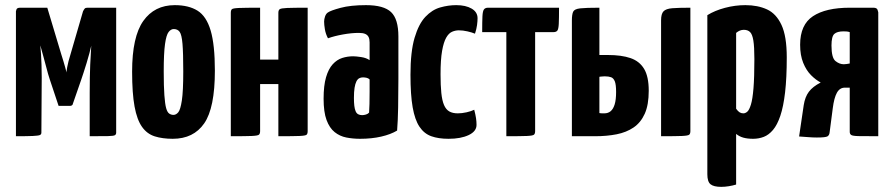

<svg xmlns="http://www.w3.org/2000/svg" viewBox="-20 -530 3479 747"><path d="M42 0V-486Q42 -486 44 -493Q46 -500 59 -500H164L218 -320Q223 -304 227 -291Q231 -278 233.5 -268.5Q236 -259 237.5 -253.5Q239 -248 239 -248Q238 -249 241.5 -269Q245 -289 255 -321L303 -486Q307 -494 310 -497Q313 -500 321 -500H432V-14Q432 -7 427 -4Q422 -1 400.5 -0.5Q379 0 329 0V-170Q329 -232 331 -278.5Q333 -325 335 -352Q333 -342 328 -323.5Q323 -305 317 -285Q311 -265 305 -247Q299 -229 296 -220L262 -122Q258 -118 253 -118H208L174 -220Q171 -228 167 -242.5Q163 -257 158 -276Q153 -295 147.5 -315Q142 -335 137 -353Q137 -353 137 -352Q137 -351 137 -351Q140 -324 141.5 -278Q143 -232 142 -172L141 -14Q141 -7 135 -4.5Q129 -2 108 -1Q87 0 42 0Z M652 10Q612 10 582 0.5Q552 -9 532.5 -36.5Q513 -64 503.5 -115.5Q494 -167 494 -251Q494 -387 537.5 -448.5Q581 -510 660 -510Q714 -510 748.5 -488.5Q783 -467 799.5 -411.5Q816 -356 816 -255Q816 -110 774.5 -50Q733 10 652 10ZM655 -83Q665 -83 673.5 -93Q682 -103 687.5 -139Q693 -175 693 -252Q693 -324 690 -359.5Q687 -395 679 -406Q671 -417 656 -417Q645 -417 636 -405.5Q627 -394 622 -358.5Q617 -323 617 -252Q617 -194 619.5 -159.5Q622 -125 626.5 -109Q631 -93 638.5 -88Q646 -83 655 -83Z M878 0V-480Q878 -490 882 -494Q886 -498 910 -499Q934 -500 992 -500V-298H1063V-480Q1063 -490 1068 -494Q1073 -498 1097 -499Q1121 -500 1177 -500V-20Q1177 -10 1173 -6Q1169 -2 1145.5 -1Q1122 0 1063 0V-203H992V-20Q992 -10 987.5 -6Q983 -2 959.5 -1Q936 0 878 0Z M1381 10Q1353 10 1327.5 5Q1302 0 1282 -16Q1262 -32 1250.5 -63Q1239 -94 1239 -146Q1239 -197 1248.5 -229.5Q1258 -262 1274.5 -280Q1291 -298 1311.5 -304.5Q1332 -311 1354 -311Q1365 -311 1385 -308Q1405 -305 1418 -296Q1418 -296 1418 -307.5Q1418 -319 1418 -335Q1418 -351 1418 -365Q1418 -378 1414 -386Q1410 -394 1401 -398Q1392 -402 1376 -402Q1348 -402 1314.5 -396Q1281 -390 1256 -381Q1247 -398 1244 -416Q1241 -434 1241 -446Q1241 -455 1244.5 -465.5Q1248 -476 1255 -481Q1266 -489 1305 -499.5Q1344 -510 1404 -510Q1473 -510 1501.5 -483Q1530 -456 1530 -388V-341Q1530 -284 1530 -224Q1530 -164 1529 -111.5Q1528 -59 1525 -22Q1500 -7 1463 1.5Q1426 10 1381 10ZM1389 -82Q1396 -82 1404 -84.5Q1412 -87 1416 -92Q1417 -103 1417.5 -125.5Q1418 -148 1418 -174Q1418 -200 1418 -221Q1413 -226 1405.5 -227.5Q1398 -229 1392 -229Q1384 -229 1377.5 -225.5Q1371 -222 1366.5 -213Q1362 -204 1359.5 -188.5Q1357 -173 1357 -149Q1357 -131 1358.5 -118.5Q1360 -106 1363.5 -97.5Q1367 -89 1373.5 -85.5Q1380 -82 1389 -82Z M1725 10Q1686 10 1658 0Q1630 -10 1612 -37Q1594 -64 1585.5 -112.5Q1577 -161 1577 -239Q1577 -329 1593 -383Q1609 -437 1635 -464.5Q1661 -492 1692.5 -501Q1724 -510 1755 -510Q1792 -510 1815 -496.5Q1838 -483 1838 -459Q1838 -448 1836 -432.5Q1834 -417 1828 -399Q1816 -404 1798.5 -408Q1781 -412 1765 -412Q1752 -412 1739 -406.5Q1726 -401 1716 -383.5Q1706 -366 1700 -332Q1694 -298 1694 -241Q1694 -198 1697 -168.5Q1700 -139 1707.5 -121.5Q1715 -104 1728 -96.5Q1741 -89 1761 -89Q1777 -89 1795 -93Q1813 -97 1825 -103Q1830 -84 1832 -70.5Q1834 -57 1834 -44Q1834 -19 1803.5 -4.5Q1773 10 1725 10Z M1950 0V-405H1856Q1856 -446 1857 -466.5Q1858 -487 1863 -493.5Q1868 -500 1879 -500H2155Q2155 -458 2154 -437.5Q2153 -417 2148.5 -411Q2144 -405 2133 -405H2062V-20Q2062 -10 2057.5 -6Q2053 -2 2030 -1Q2007 0 1950 0Z M2205 0V-450Q2205 -474 2210 -484.5Q2215 -495 2237.5 -497.5Q2260 -500 2312 -500V-316H2345Q2398 -316 2433 -304Q2468 -292 2486 -262Q2504 -232 2504 -177Q2504 -122 2488.5 -87.5Q2473 -53 2445 -34Q2417 -15 2379 -7.5Q2341 0 2295 0ZM2331 -89Q2346 -89 2356 -97.5Q2366 -106 2371.5 -124Q2377 -142 2377 -172Q2377 -201 2372 -213.5Q2367 -226 2357.5 -229.5Q2348 -233 2333 -233Q2328 -233 2324 -232.5Q2320 -232 2317.5 -232Q2315 -232 2313.5 -231.5Q2312 -231 2312 -231V-90Q2312 -90 2313 -90Q2314 -90 2316.5 -89.5Q2319 -89 2322.5 -89Q2326 -89 2331 -89ZM2552 0V-451Q2552 -476 2561.5 -486Q2571 -496 2595.5 -498Q2620 -500 2666 -500V-20Q2666 -10 2661.5 -6Q2657 -2 2633 -1Q2609 0 2552 0Z M2786 197Q2757 197 2744.5 187Q2732 177 2732 148V-471Q2761 -489 2800.5 -499.5Q2840 -510 2880 -510Q2928 -510 2964 -493.5Q3000 -477 3020.5 -433Q3041 -389 3041 -307Q3041 -227 3034.5 -171Q3028 -115 3016 -79.5Q3004 -44 2987.5 -24.5Q2971 -5 2951.5 2.5Q2932 10 2910 10Q2888 10 2872 5.5Q2856 1 2844 -9V188Q2831 192 2815.5 194.5Q2800 197 2786 197ZM2872 -89Q2880 -89 2887.5 -95.5Q2895 -102 2901.5 -123Q2908 -144 2911.5 -186.5Q2915 -229 2915 -300Q2915 -348 2911 -372.5Q2907 -397 2898 -405.5Q2889 -414 2874 -414Q2858 -414 2844 -402V-107Q2851 -97 2857.5 -93Q2864 -89 2872 -89Z M3158 5Q3141 5 3124 3.5Q3107 2 3089 1L3107 -121Q3112 -153 3127 -173Q3142 -193 3173 -209Q3154 -219 3135.5 -237.5Q3117 -256 3105 -285.5Q3093 -315 3093 -356Q3093 -434 3143 -467Q3193 -500 3286 -500H3378Q3392 -500 3394.5 -491Q3397 -482 3397 -482V0Q3343 0 3320 -0.5Q3297 -1 3291.5 -5Q3286 -9 3286 -17V-189H3267Q3247 -189 3236 -169Q3225 -149 3220 -109L3208 -17Q3207 -4 3199.5 0.5Q3192 5 3158 5ZM3263 -280Q3269 -280 3274.5 -281Q3280 -282 3286 -283V-405Q3280 -407 3274.5 -407.5Q3269 -408 3262 -408Q3237 -408 3226 -398Q3215 -388 3215 -353Q3215 -305 3230.5 -292.5Q3246 -280 3263 -280Z"/></svg>

Font: Yanone Kaffeesatz
Style: Bold
Weight: 700
Designer: Yanone (Cyrillic: Daniel Pouzeot, Huerta Tipografica, and Cyreal)
Foundry: Yanone
Version: Version 2.003